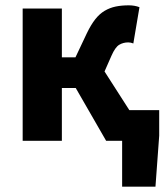

<svg xmlns="http://www.w3.org/2000/svg" viewBox="-20 -528 628 720"><path d="M438 172V0H378L264 -198H212V0H65V-496H212V-313H263L306 -404Q321 -435 337 -455.5Q353 -476 372.5 -487.5Q392 -499 414 -503.5Q436 -508 463 -508Q485 -508 503 -501L480 -365Q475 -367 470.5 -368Q466 -369 461 -369Q442 -369 427 -360Q412 -351 398 -319L372 -260L465 -115H577V-19L563 172Z"/></svg>

Font: hySource Sans Pro
Style: Bold
Weight: 700
Designer: Paul D. Hunt
Foundry: Adobe Systems Incorporated
Version: Version 2.021;PS 2.000;hotconv 1.0.86;makeotf.lib2.5.63406